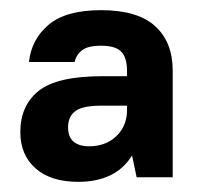

<svg xmlns="http://www.w3.org/2000/svg" viewBox="-20 -729 390 378"><path d="M134 -371Q80 -371 50 -397.5Q20 -424 20 -469Q20 -521 56 -550Q92 -579 182 -579H230V-590Q230 -616 218.5 -627.5Q207 -639 179 -639Q153 -639 141.5 -630Q130 -621 127 -607H37Q42 -652 76 -680.5Q110 -709 179 -709Q251 -709 285.5 -677.5Q320 -646 320 -590V-380H249L240 -423Q208 -371 134 -371ZM155 -441Q187 -441 207.5 -459.5Q228 -478 230 -507V-521H180Q142 -521 128 -510Q114 -499 114 -479Q114 -459 125 -450Q136 -441 155 -441Z"/></svg>

Font: Retni Sans
Style: Bold
Weight: 700
Designer: Vitaly Kuzmin
Foundry: ParaType Ltd.
Version: Version 1.00;March 2, 2019;FontCreator 11.5.0.2425 64-bit; t